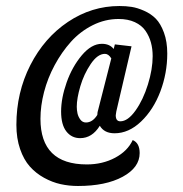

<svg xmlns="http://www.w3.org/2000/svg" viewBox="-20 -577 605 635"><path d="M237.8 38.1Q208 38.1 180.4 32Q152.8 25.9 125.7 11Q98.6 -3.9 78.6 -26.4Q58.6 -48.8 46.4 -84.2Q34.2 -119.6 34.2 -164.1Q34.2 -271 80.3 -361.6Q126.5 -452.1 204.8 -504.6Q283.2 -557.1 375 -557.1Q396.5 -557.1 415.3 -554.2Q434.1 -551.3 456.8 -541.3Q479.5 -531.2 495.4 -515.1Q511.2 -499 522.2 -469.2Q533.2 -439.5 533.2 -399.9Q533.2 -335 510.3 -274.4Q487.3 -213.9 446.5 -175Q405.8 -136.2 358.9 -136.2Q324.7 -136.2 310.1 -161.1Q284.7 -120.1 245.1 -120.1Q216.8 -120.1 199.5 -142.3Q182.1 -164.6 182.1 -208Q182.1 -252.4 200.4 -304.4Q218.8 -356.4 250.7 -394.3Q282.7 -432.1 316.9 -432.1Q342.8 -432.1 356 -415L359.9 -430.2L415 -423.8L370.1 -231.9Q362.8 -202.6 362.8 -195.8Q362.8 -175.8 377.9 -175.8Q402.8 -175.8 428.2 -211.4Q453.6 -247.1 469.2 -297.6Q484.9 -348.1 484.9 -391.1Q484.9 -415.5 479.2 -436.3Q473.6 -457 461.2 -475.1Q448.7 -493.2 426 -503.7Q403.3 -514.2 372.1 -514.2Q327.6 -514.2 286.6 -493.7Q245.6 -473.1 214.8 -439Q184.1 -404.8 160.9 -361.8Q137.7 -318.8 125.7 -272.7Q113.8 -226.6 113.8 -184.1Q113.8 -33.2 267.1 -33.2Q319.3 -33.2 360.8 -55.4Q402.3 -77.6 418.9 -113.8Q441.9 -104 441.9 -70.8Q441.9 -22.9 385.7 7.6Q329.6 38.1 237.8 38.1ZM301.8 -196.8Q301.8 -205.6 305.2 -215.8L348.1 -383.8Q338.9 -398.9 327.1 -398.9Q302.7 -398.9 280 -365.2Q257.3 -331.5 245.6 -291.5Q233.9 -251.5 233.9 -224.1Q233.9 -212.9 236.3 -201.9Q238.8 -190.9 245.8 -181.4Q252.9 -171.9 264.2 -171.9Q286.1 -171.9 301.8 -196.8Z"/></svg>

Font: Lobster Two
Style: Regular
Weight: 400
Designer: Pablo Impallari
Foundry: Pablo Impallari. www.impallari.com
Version: Version 1.006